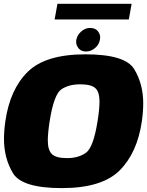

<svg xmlns="http://www.w3.org/2000/svg" viewBox="-26 -960 755 986"><path d="M291.5 6Q86.5 6 40.5 -70.8Q-5.5 -147.5 -5.5 -246Q-5.5 -288.5 1.5 -337.5Q25 -501 116.2 -591Q207.5 -681 412.5 -681Q617.5 -681 663.5 -604.5Q709.5 -528 709.5 -429.5Q709.5 -387 702.5 -337.5Q679 -174.5 587.8 -84.2Q496.5 6 291.5 6ZM318.5 -148Q375.5 -148 414.5 -174.8Q453.5 -201.5 475 -337.5Q485 -399.5 485 -438.5Q485 -487.5 463.8 -507.2Q442.5 -527 385.5 -527Q328.5 -527 289.8 -501.8Q251 -476.5 229 -337.5Q219.5 -277 219.5 -238.5Q219.5 -189.5 240.5 -168.8Q261.5 -148 318.5 -148ZM416 -695.5Q391 -695.5 378 -711.2Q365 -727 365 -745.5Q365 -750.5 366 -756Q371 -781 391.5 -798.8Q412 -816.5 437 -816.5Q462.5 -816.5 475.5 -801Q488.5 -785.5 488.5 -768Q488.5 -762.5 487 -756Q483 -731 462 -713.2Q441 -695.5 416 -695.5ZM269 -940.5H650L635.5 -860H254.5Z"/></svg>

Font: Rudi
Style: Regular
Weight: 400
Italic angle: -10°
Designer: Tyler Finck
Foundry: Etcetera Type Company
Version: Version 1.111; ttfautohint (v1.8.4)